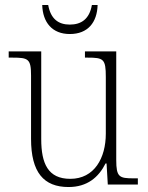

<svg xmlns="http://www.w3.org/2000/svg" viewBox="-20 -743 595 773"><path d="M261 -606C334 -606 371 -653 373 -723H350C340 -666 307 -644 261 -644C215 -644 184 -667 174 -723H150C152 -653 190 -606 261 -606ZM256 10C331 10 377 -29 405 -85H409L414 0H535V-25H518C460 -25 448 -30 448 -99V-536H322V-511H332C397 -511 406 -506 406 -433V-205C406 -107 360 -23 263 -23C173 -23 146 -85 146 -183V-536H15V-511H30C94 -511 105 -506 105 -439V-184C105 -49 156 10 256 10Z"/></svg>

Font: Noto Serif Ethiopic SemiCondensed ExtraLight
Style: Regular
Weight: 200
Width: 4
Designer: Monotype Design Team
Foundry: Monotype Imaging Inc.
Version: Version 2.102